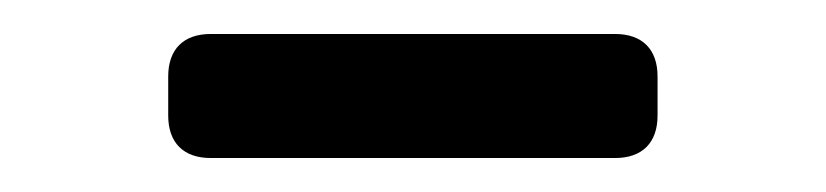

<svg xmlns="http://www.w3.org/2000/svg" viewBox="-20 -760 486 113"><path d="M79 -715V-692C79 -676 88 -667 104 -667H342C358 -667 367 -676 367 -692V-715C367 -731 358 -740 342 -740H104C88 -740 79 -731 79 -715Z"/></svg>

Font: 寒蝉锦书宋Pro Soft
Style: Regular
Weight: 700
Designer: 寒蝉锦书宋{Warren} 思源宋体{Ryoko NISHIZUKA 西塚涼子 (kana & ideographs); Frank Grießhammer (Latin, Greek & Cyrillic); Wenlong ZHANG 
Foundry: Adobe & ChillType
Version: Version 2.000;Glyphs 3.1.1 (3135)